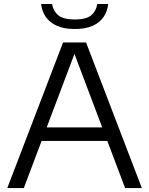

<svg xmlns="http://www.w3.org/2000/svg" viewBox="-20 -956 758 976"><path d="M17 0 300.5 -740H417.5L701 0H616L351.5 -700.5H365.5L101 0ZM168.5 -239.5 189 -308.5H529L549 -239.5ZM360 -808.5Q305.5 -808.5 269 -825Q232.5 -841.5 212.8 -870Q193 -898.5 189 -935.5H244.5Q251 -899 277 -878Q303 -857 360 -857Q418 -857 443.2 -878Q468.5 -899 474.5 -935.5H530Q526 -898.5 506.5 -869.8Q487 -841 451 -824.8Q415 -808.5 360 -808.5Z"/></svg>

Font: Encode Sans SC SemiExpanded
Style: Regular
Weight: 400
Width: 6
Designer: Multiple Designers
Foundry: Impallari Type
Version: Version 3.002